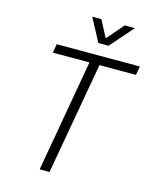

<svg xmlns="http://www.w3.org/2000/svg" viewBox="-131 -986 858 1073"><g transform="rotate(15 298.0 -450.0)"><path d="M318 -649H106L115 -700H596L587 -649H376L261 0H204ZM267 -900H320L369 -806H374L455 -900H514L397 -767H338Z"/></g></svg>

Font: Chakra Petch Light
Style: Italic
Weight: 300
Italic angle: -10°
Designer: Katatrad Aksorn Co.,Ltd.
Foundry: Cadson Demak Co.,Ltd.
Version: Version 1.000; ttfautohint (v1.6)